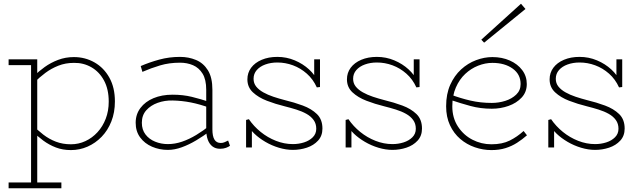

<svg xmlns="http://www.w3.org/2000/svg" viewBox="-20 -788 3428 1026"><path d="M359 14Q315 14 278.5 0Q242 -14 211 -37Q180 -60 153 -87V-121Q180 -93 211 -69Q242 -45 278.5 -31Q315 -17 359 -17Q400 -17 436.5 -34Q473 -51 501 -81.5Q529 -112 545 -153.5Q561 -195 561 -245Q561 -311 536 -357.5Q511 -404 468.5 -428.5Q426 -453 375 -452Q330 -452 292 -437Q254 -422 222.5 -398.5Q191 -375 163 -347V-383Q187 -407 219 -430Q251 -453 290.5 -468Q330 -483 375 -483Q435 -483 485 -454.5Q535 -426 564.5 -373Q594 -320 594 -246Q594 -187 575 -139Q556 -91 523 -57Q490 -23 448 -4.5Q406 14 359 14ZM26 218V187H308V218ZM146 217V-471H179V217ZM26 -440V-471H179V-440Z M1156 7Q1132 7 1115.5 -5.5Q1099 -18 1090.5 -41Q1082 -64 1082 -97V-308Q1082 -363 1062.5 -394.5Q1043 -426 1011.5 -439.5Q980 -453 942 -453Q884 -453 835.5 -438.5Q787 -424 741 -404L732 -435Q778 -455 831 -469.5Q884 -484 942 -484Q988 -484 1027.5 -467.5Q1067 -451 1091 -412.5Q1115 -374 1115 -308V-97Q1115 -60 1126 -42Q1137 -24 1160 -24Q1171 -24 1181 -28.5Q1191 -33 1199 -37L1209 -9Q1201 -3 1187.5 2Q1174 7 1156 7ZM877 13Q832 13 792.5 -4Q753 -21 729 -53.5Q705 -86 705 -132Q705 -177 730.5 -211Q756 -245 800.5 -263.5Q845 -282 902 -282Q958 -282 1005 -270.5Q1052 -259 1103 -242V-211Q1048 -231 1000 -240.5Q952 -250 902 -251Q860 -252 822.5 -238.5Q785 -225 761.5 -198.5Q738 -172 738 -132Q738 -95 757.5 -69.5Q777 -44 809 -31Q841 -18 877 -18Q915 -18 953 -31Q991 -44 1029 -67Q1067 -90 1103 -119V-88Q1067 -61 1028.5 -38Q990 -15 951.5 -1Q913 13 877 13Z M1545 13Q1509 13 1470.5 1.5Q1432 -10 1398 -30Q1364 -50 1339.5 -73.5Q1315 -97 1306 -121L1326 -99V0H1295V-147L1310 -151Q1336 -113 1373 -83Q1410 -53 1454.5 -35.5Q1499 -18 1545 -18Q1576 -18 1604.5 -27Q1633 -36 1651.5 -54.5Q1670 -73 1670 -100Q1670 -127 1656 -146.5Q1642 -166 1618 -179.5Q1594 -193 1563.5 -202.5Q1533 -212 1501 -220Q1452 -232 1406.5 -249.5Q1361 -267 1331.5 -294.5Q1302 -322 1302 -364Q1302 -399 1322 -426Q1342 -453 1378.5 -468.5Q1415 -484 1462 -484Q1511 -484 1555 -465.5Q1599 -447 1631.5 -417Q1664 -387 1679 -352L1659 -375V-471H1690V-323L1673 -321Q1653 -365 1619.5 -394.5Q1586 -424 1545.5 -439Q1505 -454 1462 -454Q1427 -454 1398 -443.5Q1369 -433 1352 -413.5Q1335 -394 1335 -367Q1335 -343 1349 -325.5Q1363 -308 1387 -294.5Q1411 -281 1441 -271Q1471 -261 1502 -253Q1552 -241 1598 -224Q1644 -207 1673.5 -178.5Q1703 -150 1703 -101Q1703 -62 1679.5 -36.5Q1656 -11 1620 1Q1584 13 1545 13Z M2077 13Q2041 13 2002.5 1.5Q1964 -10 1930 -30Q1896 -50 1871.5 -73.5Q1847 -97 1838 -121L1858 -99V0H1827V-147L1842 -151Q1868 -113 1905 -83Q1942 -53 1986.5 -35.5Q2031 -18 2077 -18Q2108 -18 2136.5 -27Q2165 -36 2183.5 -54.5Q2202 -73 2202 -100Q2202 -127 2188 -146.5Q2174 -166 2150 -179.5Q2126 -193 2095.5 -202.5Q2065 -212 2033 -220Q1984 -232 1938.5 -249.5Q1893 -267 1863.5 -294.5Q1834 -322 1834 -364Q1834 -399 1854 -426Q1874 -453 1910.5 -468.5Q1947 -484 1994 -484Q2043 -484 2087 -465.5Q2131 -447 2163.5 -417Q2196 -387 2211 -352L2191 -375V-471H2222V-323L2205 -321Q2185 -365 2151.5 -394.5Q2118 -424 2077.5 -439Q2037 -454 1994 -454Q1959 -454 1930 -443.5Q1901 -433 1884 -413.5Q1867 -394 1867 -367Q1867 -343 1881 -325.5Q1895 -308 1919 -294.5Q1943 -281 1973 -271Q2003 -261 2034 -253Q2084 -241 2130 -224Q2176 -207 2205.5 -178.5Q2235 -150 2235 -101Q2235 -62 2211.5 -36.5Q2188 -11 2152 1Q2116 13 2077 13Z M2606 14Q2561 14 2517.5 -1Q2474 -16 2439.5 -45.5Q2405 -75 2384.5 -119Q2364 -163 2364 -220Q2364 -286 2386 -335Q2408 -384 2444 -417Q2480 -450 2524 -466.5Q2568 -483 2611 -483Q2663 -483 2704.5 -464.5Q2746 -446 2770.5 -413.5Q2795 -381 2795 -339Q2795 -296 2767.5 -266.5Q2740 -237 2697.5 -222Q2655 -207 2608 -207Q2548 -207 2494.5 -221.5Q2441 -236 2391 -253L2390 -282Q2440 -263 2494 -250.5Q2548 -238 2608 -238Q2645 -238 2680 -249Q2715 -260 2738.5 -282.5Q2762 -305 2762 -339Q2762 -391 2719.5 -421.5Q2677 -452 2611 -452Q2573 -452 2535 -437Q2497 -422 2466 -393Q2435 -364 2416 -320.5Q2397 -277 2397 -220Q2397 -158 2427 -112Q2457 -66 2504.5 -41.5Q2552 -17 2606 -17Q2664 -17 2704 -37Q2744 -57 2778 -88L2796 -65Q2771 -43 2743 -25Q2715 -7 2681.5 3.5Q2648 14 2606 14ZM2567 -560 2552 -576 2764 -768 2788 -740Z M3160 13Q3124 13 3085.5 1.5Q3047 -10 3013 -30Q2979 -50 2954.5 -73.5Q2930 -97 2921 -121L2941 -99V0H2910V-147L2925 -151Q2951 -113 2988 -83Q3025 -53 3069.5 -35.5Q3114 -18 3160 -18Q3191 -18 3219.5 -27Q3248 -36 3266.5 -54.5Q3285 -73 3285 -100Q3285 -127 3271 -146.5Q3257 -166 3233 -179.5Q3209 -193 3178.5 -202.5Q3148 -212 3116 -220Q3067 -232 3021.5 -249.5Q2976 -267 2946.5 -294.5Q2917 -322 2917 -364Q2917 -399 2937 -426Q2957 -453 2993.5 -468.5Q3030 -484 3077 -484Q3126 -484 3170 -465.5Q3214 -447 3246.5 -417Q3279 -387 3294 -352L3274 -375V-471H3305V-323L3288 -321Q3268 -365 3234.5 -394.5Q3201 -424 3160.5 -439Q3120 -454 3077 -454Q3042 -454 3013 -443.5Q2984 -433 2967 -413.5Q2950 -394 2950 -367Q2950 -343 2964 -325.5Q2978 -308 3002 -294.5Q3026 -281 3056 -271Q3086 -261 3117 -253Q3167 -241 3213 -224Q3259 -207 3288.5 -178.5Q3318 -150 3318 -101Q3318 -62 3294.5 -36.5Q3271 -11 3235 1Q3199 13 3160 13Z"/></svg>

Font: BioRhyme ExtraLight
Style: Regular
Weight: 250
Designer: Aoife Mooney
Foundry: Aoife Mooney Type
Version: Version 1.600;gftools[0.9.33]